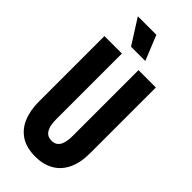

<svg xmlns="http://www.w3.org/2000/svg" viewBox="-294 -991 1056 1056"><g transform="rotate(45 234.0 -463.5)"><path d="M234 9Q166 9 122 -19Q78 -47 56 -98.5Q34 -150 34 -219V-729H170V-218Q170 -179 178.5 -157Q187 -135 201 -125.5Q215 -116 235 -116Q257 -116 271 -127Q285 -138 292 -160.5Q299 -183 299 -218V-729H434V-219Q434 -143 409.5 -92.5Q385 -42 340 -16.5Q295 9 234 9ZM179 -791 87 -936H231L290 -791Z"/></g></svg>

Font: Mona Sans Condensed
Style: Bold
Weight: 700
Width: 3
Designer: Deni Anggara
Foundry: GitHub
Version: Version 2.000